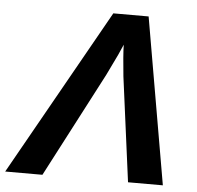

<svg xmlns="http://www.w3.org/2000/svg" viewBox="-95 -739 813 791"><g transform="rotate(5 311.0 -344.0)"><path d="M488 -688 607 0H463L406 -433Q397 -519 396 -563L377 -520L335 -433L109 0H-45L342 -688Z"/></g></svg>

Font: Libra Sans
Style: Bold Italic
Weight: 700
Italic angle: -12°
Foundry: Context Ltd
Version: Version 1.002